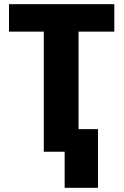

<svg xmlns="http://www.w3.org/2000/svg" viewBox="-20 -731 595 925"><path d="M358.4 -710.9V0H190.9V-710.9ZM530.8 -710.9V-578.6H23.4V-710.9ZM452.1 -108.9V173.8H291.5V-108.9Z"/></svg>

Font: Roboto Condensed Black
Style: Regular
Weight: 900
Designer: Christian Robertson
Foundry: Google
Version: Version 3.008; 2023